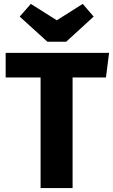

<svg xmlns="http://www.w3.org/2000/svg" viewBox="-20 -964 580 984"><path d="M523 -567H352V0H188V-567H9V-693H539ZM460 -879 319 -750H223L81 -879L138 -944L271 -860L404 -944Z"/></svg>

Font: FiraGOUPP
Style: Bold
Weight: 700
Designer: bBox Type
Foundry: bBox Type GmbH
Version: Version 1.001